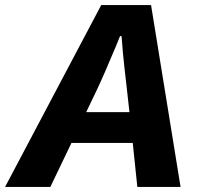

<svg xmlns="http://www.w3.org/2000/svg" viewBox="-73 -735 775 755"><path d="M325 -715H521L637 0H467L449 -173H208L125 0H-53ZM436 -294 426 -384Q419 -448 416 -472Q410 -524 405 -593H399L384 -556Q333 -434 309 -384L266 -294Z"/></svg>

Font: Nebula Sans Bold
Style: Regular
Weight: 700
Italic angle: -9°
Designer: Paul D. Hunt for Adobe (as Source Sans)
Foundry: Nebula Entertainment & Broadcasting LLC
Version: Version 1.010